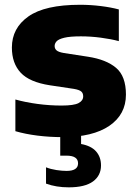

<svg xmlns="http://www.w3.org/2000/svg" viewBox="-20 -578 586 824"><path d="M247.5 10.5Q193 10.5 141 4Q89 -2.5 46 -15V-151Q89 -139 140.8 -132Q192.5 -125 244.5 -125Q297 -125 317 -135.5Q337 -146 337 -164.5Q337 -178 328.8 -185.2Q320.5 -192.5 297.5 -196.5L194 -212Q106.5 -225.5 68.8 -266Q31 -306.5 31 -374Q31 -457.5 102 -507.5Q173 -557.5 323.5 -557.5Q368 -557.5 412.5 -552Q457 -546.5 490 -537.5V-401.5Q456.5 -410.5 413.2 -416.2Q370 -422 327 -422Q280 -422 255.8 -416Q231.5 -410 223 -400.8Q214.5 -391.5 214.5 -380.5Q214.5 -369 222.8 -361.8Q231 -354.5 254 -350.5L358 -334.5Q436 -322.5 478.2 -286.8Q520.5 -251 520.5 -172Q520.5 -87 449.5 -38.2Q378.5 10.5 247.5 10.5ZM275 226Q221 226 177.5 210V140Q197.5 148 222.2 151.8Q247 155.5 265.5 155.5Q315 155.5 315 123Q315 90 265.5 90H238.5V-10H328V40Q371.5 48 392.5 72Q413.5 96 413.5 132Q413.5 175.5 379 200.8Q344.5 226 275 226Z"/></svg>

Font: Encode Sans SemiExpanded SemiExpanded ExtraBold
Style: Regular
Weight: 800
Width: 6
Designer: Multiple Designers
Foundry: Impallari Type
Version: Version 3.000; ttfautohint (v1.8.3) -l 8 -r 50 -G 200 -x 14 